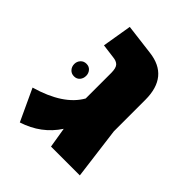

<svg xmlns="http://www.w3.org/2000/svg" viewBox="-179 -690 810 810"><g transform="rotate(45 226.0 -285.5)"><path d="M415 0H243L228 -91Q175 -10 78 21L12 -121Q155 -162 203 -247V-399Q203 -428 193 -439Q183 -450 161 -452L99 -460L121 -592L258 -575Q385 -560 385 -421V-233ZM66 -316Q66 -331 76 -342Q86 -353 102 -353Q118 -353 127.5 -342Q137 -331 137 -316Q137 -300 127.5 -289Q118 -278 102 -278Q86 -278 76 -289Q66 -300 66 -316Z"/></g></svg>

Font: Assistant ExtraBold
Style: Regular
Weight: 800
Designer: Hebrew By Ben Nathan, Latin by Paul Hunt
Version: Version 2.001;PS 002.001;hotconv 1.0.88;makeotf.lib2.5.64775